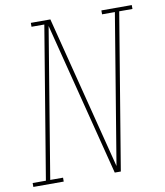

<svg xmlns="http://www.w3.org/2000/svg" viewBox="-120 -803 748 871"><g transform="rotate(-10 254.5 -367.5)"><path d="M-37 0V-18H24L140 -717H81V-735H171L351 -28L465 -717H406V-735H546V-717H485L366 0H338L158 -707L44 -18H103V0Z"/></g></svg>

Font: Iosevka Slab Thin
Style: Italic
Weight: 100
Italic angle: -9°
Monospace: yes
Designer: Belleve Invis
Foundry: Belleve Invis
Version: Version 11.1.1; ttfautohint (v1.8.3)